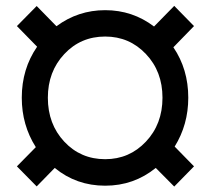

<svg xmlns="http://www.w3.org/2000/svg" viewBox="-20 -638 732 670"><path d="M588 13 523.5 -52Q447 10 347 10Q246.5 10 171 -52L108 12.5L39 -57.5L105 -124.5Q56 -201.5 56 -297Q56 -397.5 109.5 -475L39 -547L108 -617L177 -546.5Q252.5 -602.5 347 -602.5Q442.5 -602.5 517.5 -545.5L588 -617.5L657 -547L585 -473Q637 -396.5 637 -297Q637 -203 589.5 -126.5L657 -57.5ZM347 -82.5Q431.5 -82.5 489.2 -143.8Q547 -205 547 -297Q547 -388.5 489.2 -449.5Q431.5 -510.5 347 -510.5Q261.5 -510.5 204.2 -449.2Q147 -388 147 -297Q147 -205 204.2 -143.8Q261.5 -82.5 347 -82.5Z"/></svg>

Font: Roberto Sans
Style: Bold
Weight: 700
Designer: Google (font) & Cristiano Sobral (main changes)
Version: Version 1.000;October 12, 2021;FontCreator 14.0.0.2814 64-bi